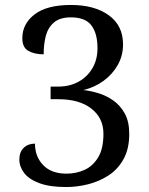

<svg xmlns="http://www.w3.org/2000/svg" viewBox="-20 -744 599 774"><path d="M247 10Q181 10 139 -5.5Q97 -21 77.5 -46.5Q58 -72 58 -101Q58 -131 75.5 -148Q93 -165 121 -165Q121 -113 154 -78.5Q187 -44 248 -44Q288 -44 321.5 -59.5Q355 -75 376 -110Q397 -145 397 -205Q397 -268 348.5 -306Q300 -344 216 -344H184V-395H216Q260 -395 295.5 -414Q331 -433 352 -468Q373 -503 373 -550Q373 -609 348.5 -641.5Q324 -674 266 -674Q221 -674 197 -653Q173 -632 164.5 -598.5Q156 -565 156 -525Q120 -525 95 -538.5Q70 -552 70 -590Q70 -648 119.5 -686Q169 -724 266 -724Q361 -724 418.5 -682.5Q476 -641 476 -565Q476 -520 455 -482.5Q434 -445 398 -418.5Q362 -392 316 -381Q344 -378 376 -368.5Q408 -359 436.5 -339Q465 -319 483 -286.5Q501 -254 501 -204Q501 -144 478 -102.5Q455 -61 417 -36.5Q379 -12 334.5 -1Q290 10 247 10Z"/></svg>

Font: Noto Serif Test
Style: Regular
Weight: 400
Version: Version 1.000